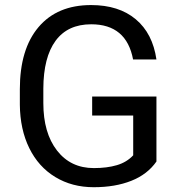

<svg xmlns="http://www.w3.org/2000/svg" viewBox="-20 -741 721 770"><path d="M607.4 -93.3Q571.3 -41.5 506.6 -15.9Q441.9 9.8 356 9.8Q269 9.8 201.7 -31Q134.3 -71.8 97.4 -147Q60.5 -222.2 59.6 -321.3V-383.3Q59.6 -543.9 134.5 -632.3Q209.5 -720.7 345.2 -720.7Q456.5 -720.7 524.4 -663.8Q592.3 -606.9 607.4 -502.4H513.7Q487.3 -643.6 345.7 -643.6Q251.5 -643.6 202.9 -577.4Q154.3 -511.2 153.8 -385.7V-327.6Q153.8 -208 208.5 -137.5Q263.2 -66.9 356.4 -66.9Q409.2 -66.9 448.7 -78.6Q488.3 -90.3 514.2 -118.2V-277.8H349.6V-354H607.4Z"/></svg>

Font: Vazir FD-UI
Style: Regular-FD-UI
Weight: 400
Designer: Saber Rastikerdar
Foundry: Saber Rastikerdar
Version: Version 30.1.0